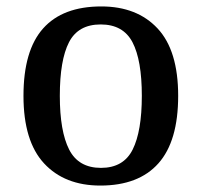

<svg xmlns="http://www.w3.org/2000/svg" viewBox="-20 -567 627 597"><path d="M292 10Q181 10 117 -59Q53 -128 53 -269Q53 -410 114 -478.5Q175 -547 295 -547Q406 -547 470 -478.5Q534 -410 534 -269Q534 -128 472.5 -59Q411 10 292 10ZM294 -45Q364 -45 392.5 -102Q421 -159 421 -269Q421 -380 392 -435.5Q363 -491 293 -491Q223 -491 194.5 -435.5Q166 -380 166 -269Q166 -159 195 -102Q224 -45 294 -45Z"/></svg>

Font: Noto Serif Sinhala Medium
Style: Regular
Weight: 500
Designer: Jelle Bosma - Monotype Design Team
Foundry: Monotype Imaging Inc.
Version: Version 2.007; ttfautohint (v1.8.4.7-5d5b)